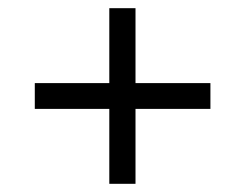

<svg xmlns="http://www.w3.org/2000/svg" viewBox="-20 -592 599 469"><path d="M247 -143H311V-326H494V-389H311V-572H247V-389H65V-326H247Z"/></svg>

Font: Noto Serif Thai Medium
Style: Regular
Weight: 500
Designer: Monotype Design Team
Foundry: Monotype Imaging Inc.
Version: Version 1.901;PS 001.901;hotconv 1.0.88;makeotf.lib2.5.64775